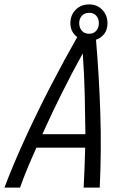

<svg xmlns="http://www.w3.org/2000/svg" viewBox="-59 -850 556 870"><path d="M-39 0Q5 -115 60 -234Q115 -353 174.5 -467.5Q234 -582 291 -682Q278 -691 269 -707Q260 -723 260 -745Q260 -782 284 -806Q308 -830 345 -830Q381 -830 404.5 -805.5Q428 -781 428 -745Q428 -715 413 -696Q398 -677 376 -670Q390 -507 395.5 -338.5Q401 -170 393 0H320Q322 -42 324 -87Q326 -132 327 -181H106Q84 -132 65 -86.5Q46 -41 32 0ZM345 -697Q365 -697 377 -710.5Q389 -724 389 -745Q389 -766 377 -779Q365 -792 345 -792Q325 -792 312.5 -779Q300 -766 300 -745Q300 -724 312 -710.5Q324 -697 345 -697ZM133 -242H328Q327 -327 325 -418.5Q323 -510 316 -608Q267 -520 220 -425.5Q173 -331 133 -242Z"/></svg>

Font: Ubuntu Sans Condensed
Style: Italic
Weight: 400
Width: 3
Italic angle: -13.5°
Designer: Dalton Maag Ltd
Foundry: Dalton Maag Ltd
Version: Version 1.006; ttfautohint (v1.8.4.7-5d5b)